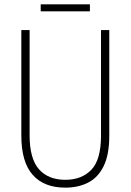

<svg xmlns="http://www.w3.org/2000/svg" viewBox="-20 -852 600 882"><path d="M482 -228Q482 -142 456.5 -89.5Q431 -37 385.5 -13.5Q340 10 280 10Q182 10 130 -49Q78 -108 78 -229V-714H116V-231Q116 -123 159 -74.5Q202 -26 280 -26Q355 -26 399.5 -72Q444 -118 444 -229V-714H482ZM393 -832V-800H167V-832Z"/></svg>

Font: Noto Sans Gujarati UI Condensed ExtraLight
Style: Regular
Weight: 200
Width: 3
Designer: Jelle Bosma - Monotype Design Team, Universal Thirst
Foundry: Monotype Imaging Inc.
Version: Version 2.106; ttfautohint (v1.8.4.7-5d5b)